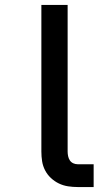

<svg xmlns="http://www.w3.org/2000/svg" viewBox="-20 -755 440 775"><path d="M358 0H294Q274 0 254.5 -3Q235 -6 217.5 -14.5Q200 -23 185.5 -36.5Q171 -50 162 -67.5Q153 -85 150 -104Q147 -123 147 -143V-735H253V-143Q253 -134 255 -124.5Q257 -115 262 -107.5Q267 -100 275.5 -96Q284 -92 294 -92H358Z"/></svg>

Font: Iosevka Aile Semibold
Style: Regular
Weight: 600
Designer: Belleve Invis
Foundry: Belleve Invis
Version: Version 31.1.0; ttfautohint (v1.8.4)